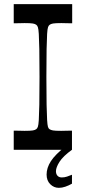

<svg xmlns="http://www.w3.org/2000/svg" viewBox="-20 -720 413 923"><path d="M46 0V-92Q63 -92 75.5 -91.5Q88 -91 98 -91Q127 -91 138 -93Q149 -95 154 -99Q159 -102 162 -110.5Q165 -119 166.5 -143Q168 -167 169 -216Q170 -265 170 -350Q170 -435 169 -484Q168 -533 166.5 -557Q165 -581 162 -589.5Q159 -598 154 -601Q149 -605 138 -607Q127 -609 98 -609Q88 -609 75.5 -608.5Q63 -608 46 -608V-700H327V-608Q311 -608 298 -608.5Q285 -609 275 -609Q246 -609 235 -607Q224 -605 219 -601Q214 -598 211 -589.5Q208 -581 206.5 -557Q205 -533 204 -484Q203 -435 203 -350Q203 -265 204 -216Q205 -167 206.5 -143Q208 -119 210.5 -110.5Q213 -102 218 -99Q224 -95 234.5 -93Q245 -91 274 -91Q284 -91 297.5 -91.5Q311 -92 326 -92V0ZM263 183Q239 183 221.5 165.5Q204 148 204 119Q204 87 224.5 55Q245 23 296 -17L326 0Q283 31 266 58Q249 85 249 103Q249 117 256.5 125Q264 133 277 133Q290 133 302 129Q314 125 326 120V163Q310 172 294 177.5Q278 183 263 183Z"/></svg>

Font: Ojuju Medium
Style: Regular
Weight: 500
Designer: Chisaokwu Joboson, Mirko Velimirovic
Foundry: Udi Foundry
Version: Version 1.000